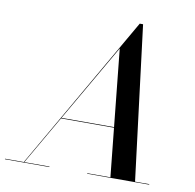

<svg xmlns="http://www.w3.org/2000/svg" viewBox="-130 -850 951 936"><g transform="rotate(10 346.0 -382.5)"><path d="M46 0 487 -765H503.5L598.5 0H476.5L412 -629L48.5 0ZM-45.5 0V-2.5H174.5V0ZM361.5 0V-2.5H668.5V0ZM188.5 -243.5V-246.5H514.5V-243.5Z"/></g></svg>

Font: Bodoni Moda 72pt Medium
Style: Italic
Weight: 500
Italic angle: -13°
Designer: Owen Earl
Foundry: indestructible type
Version: Version 2.004